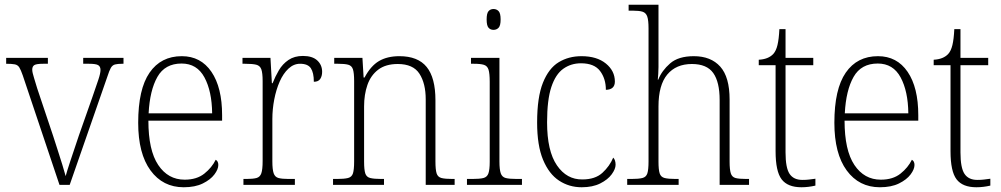

<svg xmlns="http://www.w3.org/2000/svg" viewBox="-20 -780 4222 810"><path d="M76 -462Q68 -485 61.5 -495.5Q55 -506 42.5 -508.5Q30 -511 6 -511V-536H182V-511H163Q134 -511 125 -505.5Q116 -500 116 -486Q116 -475 123.5 -451.5Q131 -428 137 -407L204 -207Q213 -179 223.5 -146.5Q234 -114 243 -85Q252 -56 257 -37Q262 -56 276.5 -100Q291 -144 313 -209L370 -371Q386 -417 395 -444Q404 -471 404 -485Q404 -499 394.5 -505Q385 -511 355 -511H331V-536H501V-511H497Q476 -511 465 -508Q454 -505 447.5 -493.5Q441 -482 433 -457L274 0H231Z M755 10Q667 10 615 -61Q563 -132 563 -262Q563 -404 611 -473.5Q659 -543 747 -543Q827 -543 872 -477Q917 -411 917 -294V-271H606Q606 -146 647.5 -84Q689 -22 759 -22Q810 -22 842 -47.5Q874 -73 890 -106Q901 -100 901 -84Q901 -66 884.5 -44Q868 -22 835.5 -6Q803 10 755 10ZM875 -302Q874 -395 842.5 -453.5Q811 -512 746 -512Q676 -512 644 -455.5Q612 -399 607 -302Z M1007 0V-25H1019Q1047 -25 1062 -29Q1077 -33 1082.5 -49Q1088 -65 1088 -101V-438Q1088 -472 1082.5 -487.5Q1077 -503 1061 -507Q1045 -511 1013 -511H1003V-536H1121L1127 -429H1130Q1141 -457 1156.5 -483.5Q1172 -510 1197 -527Q1222 -544 1258 -544Q1298 -544 1318.5 -525Q1339 -506 1339 -477Q1339 -459 1331 -447Q1323 -435 1304 -435Q1304 -473 1291.5 -492Q1279 -511 1246 -511Q1219 -511 1197 -490.5Q1175 -470 1160 -436Q1145 -402 1137 -360.5Q1129 -319 1129 -278V-100Q1129 -65 1134.5 -49Q1140 -33 1155 -29Q1170 -25 1198 -25H1224V0Z M1385 0V-25H1401Q1432 -25 1448 -29Q1464 -33 1469 -48.5Q1474 -64 1474 -99V-438Q1474 -472 1469 -487.5Q1464 -503 1449 -507Q1434 -511 1406 -511H1390V-536H1509L1514 -453H1518Q1544 -502 1579 -522.5Q1614 -543 1665 -543Q1743 -543 1780 -497.5Q1817 -452 1817 -357V-99Q1817 -64 1822 -48.5Q1827 -33 1842.5 -29Q1858 -25 1889 -25H1898V0H1776V-361Q1776 -428 1749.5 -469Q1723 -510 1658 -510Q1607 -510 1575.5 -486Q1544 -462 1530 -421.5Q1516 -381 1516 -331V-98Q1516 -64 1521 -48.5Q1526 -33 1542 -29Q1558 -25 1589 -25H1600V0Z M2062 -654Q2049 -654 2041 -663Q2033 -672 2033 -698Q2033 -724 2041 -733Q2049 -742 2062 -742Q2075 -742 2083.5 -733Q2092 -724 2092 -698Q2092 -672 2083.5 -663Q2075 -654 2062 -654ZM1950 0V-25H1972Q2004 -25 2019.5 -29Q2035 -33 2040.5 -48.5Q2046 -64 2046 -98V-435Q2046 -470 2041 -486Q2036 -502 2021.5 -506.5Q2007 -511 1979 -511H1967V-536H2087V-99Q2087 -65 2092.5 -49Q2098 -33 2113.5 -29Q2129 -25 2161 -25H2182V0Z M2434 10Q2381 10 2338.5 -18Q2296 -46 2271 -106Q2246 -166 2246 -263Q2246 -370 2270.5 -431Q2295 -492 2337 -517.5Q2379 -543 2433 -543Q2498 -543 2536 -512Q2574 -481 2574 -436Q2574 -402 2536 -401Q2536 -448 2511.5 -480.5Q2487 -513 2431 -513Q2389 -513 2356.5 -490Q2324 -467 2306 -413Q2288 -359 2288 -264Q2288 -143 2329.5 -82.5Q2371 -22 2437 -23Q2491 -23 2521.5 -51Q2552 -79 2567 -115Q2577 -105 2577 -85Q2577 -67 2560.5 -44.5Q2544 -22 2512 -6Q2480 10 2434 10Z M2626 0V-25H2643Q2674 -25 2690 -29Q2706 -33 2711 -48.5Q2716 -64 2716 -99V-660Q2716 -695 2710.5 -710.5Q2705 -726 2691 -730.5Q2677 -735 2651 -735H2632V-760H2758V-497Q2758 -483 2757 -468Q2756 -453 2755 -444H2757Q2772 -482 2807 -512.5Q2842 -543 2907 -543Q2979 -543 3018.5 -499Q3058 -455 3058 -360V-98Q3058 -65 3063 -49Q3068 -33 3083 -29Q3098 -25 3129 -25H3140V0H3016V-358Q3016 -434 2989 -472Q2962 -510 2899 -510Q2832 -510 2795 -465.5Q2758 -421 2758 -331V-98Q2758 -64 2763 -48.5Q2768 -33 2784 -29Q2800 -25 2831 -25H2843V0Z M3361 10Q3303 10 3277.5 -23.5Q3252 -57 3252 -142V-505H3181V-528Q3221 -530 3242 -552Q3254 -565 3260 -590Q3266 -615 3268 -657H3294V-536H3411V-505H3294V-137Q3294 -72 3311 -46.5Q3328 -21 3365 -21Q3381 -21 3393 -22.5Q3405 -24 3420 -26V3Q3390 10 3361 10Z M3692 10Q3604 10 3552 -61Q3500 -132 3500 -262Q3500 -404 3548 -473.5Q3596 -543 3684 -543Q3764 -543 3809 -477Q3854 -411 3854 -294V-271H3543Q3543 -146 3584.5 -84Q3626 -22 3696 -22Q3747 -22 3779 -47.5Q3811 -73 3827 -106Q3838 -100 3838 -84Q3838 -66 3821.5 -44Q3805 -22 3772.5 -6Q3740 10 3692 10ZM3812 -302Q3811 -395 3779.5 -453.5Q3748 -512 3683 -512Q3613 -512 3581 -455.5Q3549 -399 3544 -302Z M4099 10Q4041 10 4015.5 -23.5Q3990 -57 3990 -142V-505H3919V-528Q3959 -530 3980 -552Q3992 -565 3998 -590Q4004 -615 4006 -657H4032V-536H4149V-505H4032V-137Q4032 -72 4049 -46.5Q4066 -21 4103 -21Q4119 -21 4131 -22.5Q4143 -24 4158 -26V3Q4128 10 4099 10Z"/></svg>

Font: Noto Serif Georgian SemiCondensed ExtraLight
Style: Regular
Weight: 200
Width: 4
Designer: Monotype Design Team, Akaki Razmadze
Foundry: Google LLC
Version: Version 2.003; ttfautohint (v1.8.4.7-5d5b)